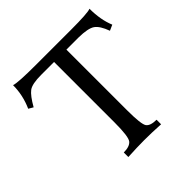

<svg xmlns="http://www.w3.org/2000/svg" viewBox="-180 -861 1020 1020"><g transform="rotate(-45 329.5 -351.5)"><path d="M467.8 0Q401.9 -3.9 343.8 -3.9Q293.9 -3.9 221.7 0V-34.2Q266.1 -34.2 283 -54.7Q299.8 -75.2 299.8 -180.7V-636.2H203.1Q134.3 -636.2 109.4 -617.4Q84.5 -598.6 52.7 -542.5L26.9 -557.6Q58.6 -628.4 58.6 -703.1Q85.4 -693.4 221.2 -693.4H484.4Q609.4 -693.4 632.8 -703.1Q632.8 -619.6 658.7 -557.6L627 -543.5Q606.9 -598.6 580.6 -616.9Q554.2 -635.3 483.4 -636.2H392.6V-180.7Q392.6 -74.7 407.2 -54.4Q421.9 -34.2 467.8 -34.2Z"/></g></svg>

Font: Kelvinch
Style: Regular
Weight: 400
Designer: Paul James MIller
Foundry: High-Logic / Made with FontCreator
Version: Version 3.30 September 23, 2016